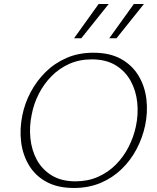

<svg xmlns="http://www.w3.org/2000/svg" viewBox="-20 -927 779 954"><path d="M347 7Q267 7 211.5 -23Q156 -53 124.5 -105Q93 -157 85 -221.5Q77 -286 91 -354Q103 -414 132.5 -469.5Q162 -525 206.5 -569Q251 -613 310.5 -639Q370 -665 444 -665Q526 -665 581.5 -634Q637 -603 668.5 -550.5Q700 -498 707.5 -433.5Q715 -369 701 -303Q688 -242 658.5 -186Q629 -130 584 -86.5Q539 -43 479.5 -18Q420 7 347 7ZM355 -26Q417 -26 467.5 -48.5Q518 -71 556 -109.5Q594 -148 619 -197Q644 -246 655 -298Q668 -358 662 -417Q656 -476 629.5 -524.5Q603 -573 555 -602.5Q507 -632 436 -632Q374 -632 324 -609.5Q274 -587 236 -548.5Q198 -510 173 -461Q148 -412 138 -360Q125 -300 131 -240.5Q137 -181 163 -133Q189 -85 237 -55.5Q285 -26 355 -26ZM348 -737 470 -907H520L384 -737ZM523 -737 645 -907H695L559 -737Z"/></svg>

Font: Ysabeau Office ExtraLight
Style: Italic
Weight: 250
Italic angle: -12°
Designer: Christian Thalmann (Catharsis Fonts)
Version: Version 2.001;gftools[0.9.30]; featfreeze: tnum,lnum,ss02